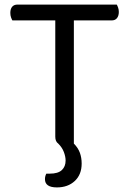

<svg xmlns="http://www.w3.org/2000/svg" viewBox="-20 -628 563 837"><path d="M234 -2Q221 -11 221 -32V-539H34Q31 -544 28 -552.5Q25 -561 25 -572Q25 -589 33 -598.5Q41 -608 56 -608H489Q492 -603 495 -594.5Q498 -586 498 -576Q498 -559 490 -549Q482 -539 467 -539H302V-2Q320 16 328 37.5Q336 59 336 85Q336 133 306 161Q276 189 228 189Q176 189 176 153Q176 140 182 129H197Q233 129 249.5 113.5Q266 98 266 72Q266 55 258.5 35Q251 15 234 -2Z"/></svg>

Font: Baloo Bhai 2
Style: Regular
Weight: 400
Designer: Supriya Tembe, Noopur Datye and Ek Type
Foundry: Ek Type
Version: Version 1.640;PS 1.000;hotconv 16.6.51;makeotf.lib2.5.65220;